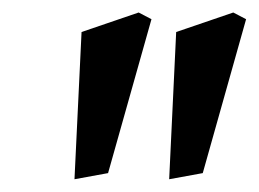

<svg xmlns="http://www.w3.org/2000/svg" viewBox="-20 -748 414 307"><path d="M250.5 -461.4 261.7 -696.8 353 -728 373.5 -717.3 304.2 -471.2ZM99.1 -461.4 110.4 -696.8 201.7 -728 222.2 -717.3 152.8 -471.2Z"/></svg>

Font: Kelvinch
Style: Italic
Weight: 400
Italic angle: -10°
Designer: Paul James Miller
Foundry: High-Logic / Made with FontCreator
Version: Version 3.40;July 22, 2017;FontCreator 11.0.0.2388 64-bit